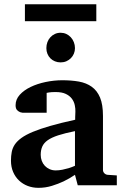

<svg xmlns="http://www.w3.org/2000/svg" viewBox="-20 -882 593 914"><path d="M350.1 0 336.9 -49.8Q311 -32.2 282.7 -18.6Q257.8 -6.8 227.1 2.7Q196.3 12.2 163.1 12.2Q135.7 12.2 112.1 3.2Q88.4 -5.9 70.6 -22.7Q52.7 -39.6 42.5 -63.5Q32.2 -87.4 32.2 -117.2Q32.2 -139.6 35.9 -158.7Q39.6 -177.7 50.5 -194.1Q61.5 -210.4 82 -225.3Q102.5 -240.2 136.5 -254.4Q170.4 -268.6 219.7 -282.7Q269 -296.9 337.9 -312V-324.2Q337.9 -331.5 338.4 -337.4Q338.4 -344.2 338.9 -351.1Q339.4 -365.2 335.9 -381.6Q332.5 -397.9 322.3 -411.9Q312 -425.8 293.5 -434.8Q274.9 -443.8 245.1 -443.8Q234.9 -443.8 226.8 -443.4Q218.8 -442.9 213.4 -441.9Q207 -440.9 202.1 -439.9V-345.2H99.1Q86.4 -344.2 76.7 -347.7Q68.4 -350.6 61.3 -357.9Q54.2 -365.2 54.2 -380.9Q54.2 -408.7 74 -430.7Q93.8 -452.6 125.7 -468Q157.7 -483.4 197.5 -491.7Q237.3 -500 276.9 -500Q319.8 -500 355.5 -493.7Q391.1 -487.3 416.7 -469Q442.4 -450.7 456.3 -417.5Q470.2 -384.3 470.2 -330.1V-73.2Q470.2 -64 476.6 -57.4Q482.9 -50.8 492.2 -49.8L536.1 -46.9V0ZM336.9 -257.8Q288.6 -248 257.1 -237.8Q225.6 -227.5 207 -214.4Q188.5 -201.2 181.2 -184.3Q173.8 -167.5 173.8 -145Q173.8 -129.4 179 -116Q184.1 -102.5 193.6 -92.5Q203.1 -82.5 216.3 -76.7Q229.5 -70.8 245.1 -70.8Q261.2 -70.8 277.6 -74.2Q293.9 -77.6 307.1 -81.5Q322.8 -86.4 336.9 -92.8ZM98.6 -781.2V-861.8H438.5V-781.2ZM336.9 -652.8Q336.9 -639.2 331.8 -626.7Q326.7 -614.3 317.4 -605Q308.1 -595.7 295.7 -590.3Q283.2 -585 268.6 -585Q253.9 -585 241.5 -590.1Q229 -595.2 220 -604.2Q210.9 -613.3 205.8 -625.7Q200.7 -638.2 200.7 -652.8Q200.7 -668 205.6 -681.2Q210.4 -694.3 219.5 -704.3Q228.5 -714.4 241 -720.2Q253.4 -726.1 268.6 -726.1Q282.7 -726.1 295.2 -720.5Q307.6 -714.8 316.9 -704.8Q326.2 -694.8 331.5 -681.4Q336.9 -668 336.9 -652.8Z"/></svg>

Font: Charis SIL
Style: Bold
Weight: 700
Foundry: SIL International
Version: Version 4.112